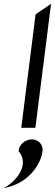

<svg xmlns="http://www.w3.org/2000/svg" viewBox="-41 -661 284 993"><path d="M179 121C183 87 158 60 124 60C90 60 56 87 55 121C109 182 59 266 -21 312C105 289 170 191 179 121ZM69 0H142L223 -641L143 -587Z"/></svg>

Font: Charger
Style: It
Weight: 400
Designer: Jasper
Foundry: Cannot Into Space Fonts
Version: Version 0.98